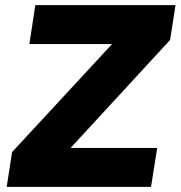

<svg xmlns="http://www.w3.org/2000/svg" viewBox="-20 -725 701 745"><path d="M6 0 27 -135 463 -606 466 -554H94L117 -705H661L640 -570L207 -100L202 -151H590L566 0Z"/></svg>

Font: Nunito Sans 12pt Black
Style: Italic
Weight: 900
Italic angle: -9°
Designer: Vernon Adams
Foundry: Vernon Adams
Version: Version 3.101;gftools[0.9.27]